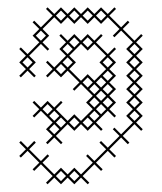

<svg xmlns="http://www.w3.org/2000/svg" viewBox="-20 -381 433 513"><path d="M89.3 49.3 57.9 17.9 75.7 0 71.4 -4.3 53.6 13.6 35.7 -4.3 31.4 0 49.3 17.9 31.4 35.7 35.7 40 53.6 22.1 85 53.6 67.1 71.4 71.4 75.7 89.3 57.9 120.7 89.3 102.9 107.1 107.1 111.4 125 93.6 142.9 111.4 160.7 93.6 178.6 111.4 196.4 93.6 214.3 111.4 218.6 107.1 200.7 89.3 232.1 57.9 250 75.7 254.3 71.4 236.4 53.6 267.9 22.1 285.7 40 290 35.7 272.1 17.9 303.6 -13.6 321.4 4.3 325.7 0 307.9 -17.9 339.3 -49.3 357.1 -31.4 361.4 -35.7 343.6 -53.6 361.4 -71.4 343.6 -89.3 361.4 -107.1 343.6 -125 361.4 -142.9 343.6 -160.7 361.4 -178.6 343.6 -196.4 361.4 -214.3 343.6 -232.1 361.4 -250 343.6 -267.9 361.4 -285.7 357.1 -290 339.3 -272.1 307.9 -303.6 325.7 -321.4 321.4 -325.7 303.6 -307.9 272.1 -339.3 290 -357.1 285.7 -361.4 267.9 -343.6 250 -361.4 232.1 -343.6 214.3 -361.4 196.4 -343.6 178.6 -361.4 160.7 -343.6 142.9 -361.4 125 -343.6 107.1 -361.4 102.9 -357.1 120.7 -339.3 89.3 -307.9 71.4 -325.7 67.1 -321.4 85 -303.6 67.1 -285.7 85 -267.9 53.6 -236.4 35.7 -254.3 31.4 -250 49.3 -232.1 31.4 -214.3 49.3 -196.4 31.4 -178.6 35.7 -174.3 53.6 -192.1 71.4 -174.3 75.7 -178.6 57.9 -196.4 75.7 -214.3 57.9 -232.1 89.3 -263.6 107.1 -245.7 111.4 -250 93.6 -267.9 111.4 -285.7 93.6 -303.6 125 -335 142.9 -317.1 160.7 -335 178.6 -317.1 196.4 -335 214.3 -317.1 232.1 -335 250 -317.1 267.9 -335 299.3 -303.6 281.4 -285.7 285.7 -281.4 303.6 -299.3 335 -267.9 317.1 -250 335 -232.1 317.1 -214.3 335 -196.4 317.1 -178.6 335 -160.7 317.1 -142.9 335 -125 317.1 -107.1 335 -89.3 317.1 -71.4 335 -53.6 303.6 -22.1 285.7 -40 281.4 -35.7 299.3 -17.9 267.9 13.6 250 -4.3 245.7 0 263.6 17.9 232.1 49.3 214.3 31.4 210 35.7 227.9 53.6 196.4 85 178.6 67.1 160.7 85 142.9 67.1 125 85 93.6 53.6 111.4 35.7 107.1 31.4ZM111.4 -71.4 125 -85 138.6 -71.4 125 -57.9ZM71.4 -67.1 89.3 -85 120.7 -53.6 102.9 -35.7 120.7 -17.9 102.9 0 107.1 4.3 125 -13.6 142.9 4.3 147.1 0 129.3 -17.9 160.7 -49.3 178.6 -31.4 196.4 -49.3 214.3 -31.4 232.1 -49.3 250 -31.4 254.3 -35.7 236.4 -53.6 267.9 -85 285.7 -67.1 290 -71.4 272.1 -89.3 290 -107.1 272.1 -125 290 -142.9 272.1 -160.7 290 -178.6 272.1 -196.4 290 -214.3 272.1 -232.1 290 -250 285.7 -254.3 267.9 -236.4 236.4 -267.9 254.3 -285.7 250 -290 232.1 -272.1 214.3 -290 196.4 -272.1 178.6 -290 160.7 -272.1 142.9 -290 138.6 -285.7 156.4 -267.9 138.6 -250 156.4 -232.1 125 -200.7 107.1 -218.6 102.9 -214.3 120.7 -196.4 102.9 -178.6 107.1 -174.3 125 -192.1 142.9 -174.3 160.7 -192.1 192.1 -160.7 174.3 -142.9 178.6 -138.6 196.4 -156.4 227.9 -125 210 -107.1 227.9 -89.3 196.4 -57.9 178.6 -75.7 160.7 -57.9 129.3 -89.3 147.1 -107.1 142.9 -111.4 125 -93.6 107.1 -111.4 89.3 -93.6 71.4 -111.4 67.1 -107.1 85 -89.3 67.1 -71.4ZM214.3 -67.1 227.9 -53.6 214.3 -40 200.7 -53.6ZM254.3 -107.1 267.9 -120.7 281.4 -107.1 267.9 -93.6ZM254.3 -142.9 267.9 -156.4 281.4 -142.9 267.9 -129.3ZM218.6 -142.9 232.1 -156.4 245.7 -142.9 232.1 -129.3ZM196.4 -165 165 -196.4 182.9 -214.3 165 -232.1 196.4 -263.6 214.3 -245.7 232.1 -263.6 263.6 -232.1 245.7 -214.3 263.6 -196.4 232.1 -165 214.3 -182.9ZM142.9 -210 156.4 -196.4 142.9 -182.9 129.3 -196.4ZM250 -174.3 263.6 -160.7 250 -147.1 236.4 -160.7ZM250 -138.6 263.6 -125 250 -111.4 236.4 -125ZM250 -102.9 263.6 -89.3 250 -75.7 236.4 -89.3ZM40 -214.3 53.6 -227.9 67.1 -214.3 53.6 -200.7ZM75.7 -285.7 89.3 -299.3 102.9 -285.7 89.3 -272.1ZM93.6 -89.3 107.1 -102.9 120.7 -89.3 107.1 -75.7ZM111.4 -35.7 125 -49.3 138.6 -35.7 125 -22.1ZM129.3 89.3 142.9 75.7 156.4 89.3 142.9 102.9ZM129.3 -53.6 142.9 -67.1 156.4 -53.6 142.9 -40ZM129.3 -339.3 142.9 -352.9 156.4 -339.3 142.9 -325.7ZM147.1 -214.3 160.7 -227.9 174.3 -214.3 160.7 -200.7ZM147.1 -250 160.7 -263.6 174.3 -250 160.7 -236.4ZM165 89.3 178.6 75.7 192.1 89.3 178.6 102.9ZM165 -53.6 178.6 -67.1 192.1 -53.6 178.6 -40ZM165 -267.9 178.6 -281.4 192.1 -267.9 178.6 -254.3ZM165 -339.3 178.6 -352.9 192.1 -339.3 178.6 -325.7ZM200.7 -160.7 214.3 -174.3 227.9 -160.7 214.3 -147.1ZM200.7 -267.9 214.3 -281.4 227.9 -267.9 214.3 -254.3ZM200.7 -339.3 214.3 -352.9 227.9 -339.3 214.3 -325.7ZM218.6 -71.4 232.1 -85 245.7 -71.4 232.1 -57.9ZM218.6 -107.1 232.1 -120.7 245.7 -107.1 232.1 -93.6ZM236.4 -339.3 250 -352.9 263.6 -339.3 250 -325.7ZM254.3 -178.6 267.9 -192.1 281.4 -178.6 267.9 -165ZM254.3 -214.3 267.9 -227.9 281.4 -214.3 267.9 -200.7ZM325.7 -71.4 339.3 -85 352.9 -71.4 339.3 -57.9ZM325.7 -107.1 339.3 -120.7 352.9 -107.1 339.3 -93.6ZM325.7 -142.9 339.3 -156.4 352.9 -142.9 339.3 -129.3ZM325.7 -178.6 339.3 -192.1 352.9 -178.6 339.3 -165ZM325.7 -214.3 339.3 -227.9 352.9 -214.3 339.3 -200.7ZM325.7 -250 339.3 -263.6 352.9 -250 339.3 -236.4Z"/></svg>

Font: Gossip Icons Low Cross Stitch
Style: Regular
Weight: 300
Designer: Deborah Khodanovich
Version: Version 1.001;Glyphs 3.3.1 (3343)